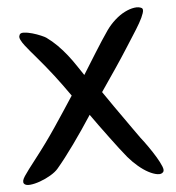

<svg xmlns="http://www.w3.org/2000/svg" viewBox="-48 -661 663 722"><g transform="rotate(-5 283.5 -300.0)"><path d="M222 -307Q192 -350 163.5 -387Q135 -424 99 -466Q91 -475 81 -487Q71 -499 62 -510.5Q53 -522 48 -532.5Q43 -543 46 -549Q48 -559 62.5 -558.5Q77 -558 94.5 -553Q112 -548 127 -541.5Q142 -535 146 -532Q167 -517 186 -498Q205 -479 221.5 -458Q238 -437 251.5 -416.5Q265 -396 276 -380Q286 -396 299 -417Q312 -438 325.5 -459.5Q339 -481 352.5 -502Q366 -523 378 -540Q393 -561 411.5 -577.5Q430 -594 449 -603.5Q468 -613 485 -615.5Q502 -618 513 -612Q520 -608 515 -592.5Q510 -577 498 -556Q486 -535 470 -510.5Q454 -486 441 -465Q420 -432 396 -396.5Q372 -361 337 -310Q359 -278 377 -252Q395 -226 410.5 -204.5Q426 -183 439 -164Q452 -145 466 -126Q478 -111 493 -89.5Q508 -68 520 -48Q532 -28 538.5 -12Q545 4 539 10Q532 18 517 15.5Q502 13 484 3.5Q466 -6 446.5 -22.5Q427 -39 410 -59Q399 -72 383 -93Q367 -114 349.5 -137.5Q332 -161 314.5 -185Q297 -209 283 -229Q248 -175 211 -123.5Q174 -72 145 -38Q135 -26 115.5 -14.5Q96 -3 75 4.5Q54 12 37 13.5Q20 15 14 7Q11 2 12.5 -4.5Q14 -11 20.5 -21Q27 -31 38 -45.5Q49 -60 66 -82Q109 -137 147 -193.5Q185 -250 222 -307Z"/></g></svg>

Font: BM YEONSUNG
Style: Regular
Weight: 400
Designer: Bongjin Kim; Myungsoo Han; Jaehyun Keum; Jihee Min; Dokyung Lee; Chorong Kim; Jooyeon Kang; Sang-a Kim;
Foundry: Sandoll Communications Inc.
Version: Version 1.000;PS 1;hotconv 16.6.51;makeotf.lib2.5.65220